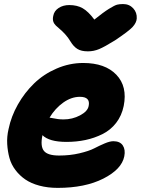

<svg xmlns="http://www.w3.org/2000/svg" viewBox="-20 -872 697 942"><path d="M584 -852.1Q614.3 -852.1 633.5 -831.3Q652.8 -810.5 650.9 -780.8Q649.4 -760.3 630.6 -739.7Q611.8 -719.2 543.9 -673.8Q492.7 -642.1 466.3 -631.1Q439.9 -620.1 411.1 -620.1Q378.9 -620.1 359.9 -631.8Q340.8 -643.6 326.2 -668Q314.5 -688 299.6 -704.1Q284.7 -720.2 273.9 -729Q263.2 -737.8 253.9 -746.8Q244.6 -755.9 241.2 -767.1Q237.8 -778.3 241.2 -793.9Q245.6 -818.4 267.6 -832.8Q289.6 -847.2 319.8 -847.2Q358.4 -847.2 385.7 -831.5Q413.1 -815.9 442.9 -775.9Q486.8 -811.5 514.9 -828.9Q543 -846.2 554.7 -849.1Q566.4 -852.1 584 -852.1ZM263.2 49.8Q213.9 49.8 173.1 38.8Q132.3 27.8 104.2 8.5Q76.2 -10.7 55.7 -37.8Q35.2 -64.9 26.4 -96.9Q17.6 -128.9 15.4 -165Q13.2 -201.2 22 -238.8Q34.7 -300.8 67.6 -359.1Q100.6 -417.5 147.5 -462.9Q194.3 -508.3 257.6 -535.6Q320.8 -563 388.2 -563Q495.6 -563 550.8 -505.4Q606 -447.8 586.9 -352.1Q577.1 -304.2 549.6 -268.8Q522 -233.4 482.4 -213.9Q442.9 -194.3 399.2 -185.1Q355.5 -175.8 306.2 -175.8Q221.2 -175.8 188 -209V-207Q177.2 -154.3 195.6 -131.6Q213.9 -108.9 270 -108.9Q323.7 -108.9 370.1 -119.9Q416.5 -130.9 441.9 -144Q467.3 -157.2 493.2 -168.2Q519 -179.2 536.1 -179.2Q568.8 -179.2 582.5 -158.4Q596.2 -137.7 589.8 -105Q577.1 -41.5 487.1 4.2Q397 49.8 263.2 49.8ZM372.1 -397Q330.1 -397 290.3 -368.7Q250.5 -340.3 223.1 -294.9Q228 -294.4 239.5 -292Q251 -289.6 264.2 -287.8Q277.3 -286.1 292 -286.1Q335 -286.1 372.6 -305.9Q410.2 -325.7 415 -352.1Q424.3 -397 372.1 -397Z"/></svg>

Font: Shantell Sans Irregular
Style: Italic
Weight: 800
Italic angle: -11.31°
Designer: Stephen Nixon, Anya Danilova, Shantell Martin
Foundry: Arrow Type
Version: Version 1.006;[9816181b4]